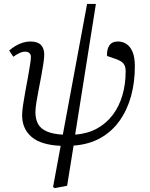

<svg xmlns="http://www.w3.org/2000/svg" viewBox="-20 -731 766 981"><path d="M261 230 251 225 290 14Q242 12 204.5 1Q167 -10 142.5 -30.5Q118 -51 105.5 -79Q93 -107 93 -142Q93 -161 97.5 -192.5Q102 -224 109 -261.5Q116 -299 122.5 -335Q129 -371 133.5 -399.5Q138 -428 138 -440Q138 -452 130.5 -459.5Q123 -467 109 -467Q94 -467 78.5 -459.5Q63 -452 48 -441L27 -473Q42 -486 59.5 -496.5Q77 -507 96.5 -513Q116 -519 135 -519Q172 -519 189 -501.5Q206 -484 206 -452Q206 -434 201.5 -405Q197 -376 190.5 -340.5Q184 -305 177 -270Q170 -235 165.5 -205.5Q161 -176 161 -158Q161 -123 174 -98.5Q187 -74 218 -60Q249 -46 301 -43L425 -711H470L364 -43Q428 -48 476 -74.5Q524 -101 556.5 -144.5Q589 -188 605.5 -244.5Q622 -301 622 -366Q622 -387 615.5 -399Q609 -411 595.5 -419Q582 -427 559 -434L527 -445Q525 -478 538.5 -498.5Q552 -519 583 -519Q607 -519 626.5 -506Q646 -493 657.5 -465.5Q669 -438 669 -392Q669 -310 649.5 -239.5Q630 -169 591 -114Q552 -59 493.5 -26Q435 7 356 13L323 218Z"/></svg>

Font: Literata Light
Style: Italic
Weight: 300
Italic angle: -2°
Designer: Latin by Veronika Burian and Jose Scaglione. Greek by Irene Vlachou. Cyrillic by Vera Evstafieva
Foundry: TypeTogether
Version: Version 3.103;gftools[0.9.29]